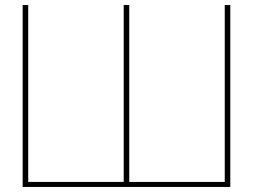

<svg xmlns="http://www.w3.org/2000/svg" viewBox="-20 -742 1004 762"><path d="M471 -20H92V-722H70V0H894V-722H872V-20H493V-722H471Z"/></svg>

Font: Perun Thin
Style: Regular
Weight: 100
Foundry: Copyright (c) Stefan Peev, Context Ltd, 2016
Version: Version 1.089